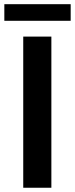

<svg xmlns="http://www.w3.org/2000/svg" viewBox="-37 -883 352 903"><path d="M204.6 -710.9V0H72.3V-710.9ZM295.4 -863.3V-785.2H-16.6V-863.3Z"/></svg>

Font: Roboto SemiCondensed SemiBold
Style: Regular
Weight: 600
Width: 4
Designer: Christian Robertson
Foundry: Google
Version: Version 3.009; 2024